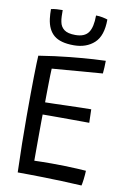

<svg xmlns="http://www.w3.org/2000/svg" viewBox="-97 -944 672 1006"><g transform="rotate(10 239.0 -441.0)"><path d="M410 5Q354 2 301.8 0Q249.5 -2 193 -3Q164 -3.5 131.2 -4Q98.5 -4.5 69 -4.5Q66.5 -81.5 65.2 -157Q64 -232.5 64 -301.5Q64 -430 65.5 -513Q67 -596 69 -625.5Q157 -639.5 232.2 -647Q307.5 -654.5 358 -657.5Q408.5 -660.5 422 -660.5Q422 -641 421 -626Q420 -611 418.5 -592.5L150 -571Q149 -558 148.5 -533.2Q148 -508.5 147.5 -480.5Q147 -452.5 146.8 -428Q146.5 -403.5 146.5 -391Q160.5 -391 193.5 -392Q226.5 -393 265.8 -394.2Q305 -395.5 339.2 -396.2Q373.5 -397 391 -397L393 -325.5Q385.5 -325.5 361.8 -325.8Q338 -326 305.8 -326Q273.5 -326 240.8 -326.2Q208 -326.5 181.8 -326.2Q155.5 -326 145 -326Q144.5 -317 144.5 -286.2Q144.5 -255.5 144.2 -215.8Q144 -176 144 -138.8Q144 -101.5 144 -80Q156.5 -80.5 184.2 -81Q212 -81.5 235.5 -81.5Q270 -81.5 306 -80.5Q342 -79.5 372 -78Q402 -76.5 419.5 -75Q419 -55 415.8 -29.2Q412.5 -3.5 410 5ZM392.5 -875Q392.5 -788 350.8 -749.8Q309 -711.5 242 -711.5Q171 -711.5 136.8 -740Q102.5 -768.5 95 -826.5Q93.5 -838 92.8 -851Q92 -864 92 -877.5Q105.5 -881 122.5 -882Q139.5 -883 153.5 -883Q153.5 -866 154 -850Q154.5 -834 157.5 -820.5Q162 -795.5 181.2 -780.8Q200.5 -766 241 -766Q290.5 -766 310.5 -794.8Q330.5 -823.5 330.5 -885.5Q348.5 -885.5 365.5 -882Q382.5 -878.5 392.5 -875Z"/></g></svg>

Font: Grandstander Light
Style: Regular
Weight: 300
Designer: Tyler Finck
Foundry: Etcetera Type Co
Version: Version 1.200; ttfautohint (v1.8.3)